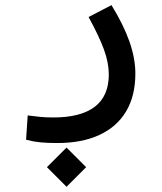

<svg xmlns="http://www.w3.org/2000/svg" viewBox="-20 -322 626 741"><path d="M236.8 398.9 161.1 323.2 236.8 247.6 312.5 323.2ZM201.2 230Q162.1 230 135 227.3Q107.9 224.6 80.6 217.3L86.9 123.5Q114.7 127 136 129.2Q157.2 131.3 186.5 131.3Q291.5 131.3 345.7 90.1Q399.9 48.8 399.9 -34.7Q399.9 -79.6 381.1 -131.1Q362.3 -182.6 321.8 -256.3L410.2 -302.2Q456.5 -227.1 479.5 -161.9Q502.4 -96.7 502.4 -38.1Q502.4 47.9 466.8 107.7Q431.2 167.5 363.8 198.7Q296.4 230 201.2 230Z"/></svg>

Font: Cascadia Code
Style: Regular
Weight: 400
Monospace: yes
Designer: Aaron Bell
Foundry: Saja Typeworks
Version: Version 2106.017